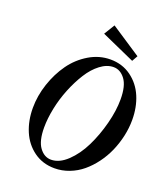

<svg xmlns="http://www.w3.org/2000/svg" viewBox="-157 -972 937 1090"><g transform="rotate(20 311.5 -426.5)"><path d="M507.8 -710.9 305.7 -801.3 345.2 -865.7 527.3 -745.6ZM301.3 13.2Q229.5 13.2 176 -25.6Q122.6 -64.5 95.9 -127.7Q69.3 -190.9 69.3 -267.6Q69.3 -340.8 93.8 -414.1Q118.2 -487.3 159.7 -545.4Q201.2 -603.5 262 -639.9Q322.8 -676.3 390.6 -676.3Q462.4 -676.3 516.1 -637.2Q569.8 -598.1 596.4 -535.2Q623 -472.2 623 -395.5Q623 -346.7 612.1 -297.1Q601.1 -247.6 581.3 -202.4Q561.5 -157.2 532.2 -117.7Q502.9 -78.1 468 -49.1Q433.1 -20 389.9 -3.4Q346.7 13.2 301.3 13.2ZM266.1 -25.9Q315.9 -25.9 364 -71.5Q412.1 -117.2 445.8 -185.8Q479.5 -254.4 500.2 -334.2Q521 -414.1 521 -482.4Q521 -564 491.9 -602.8Q462.9 -641.6 421.9 -641.6Q381.8 -641.6 342.5 -611.8Q303.2 -582 272.5 -533.2Q241.7 -484.4 217.5 -424.8Q193.4 -365.2 180.4 -302.2Q167.5 -239.3 167.5 -185.1Q167.5 -104 196.3 -64.9Q225.1 -25.9 266.1 -25.9Z"/></g></svg>

Font: Elstob 14pt SemiBold
Style: Italic
Weight: 600
Italic angle: -20°
Designer: Peter S. Baker
Version: Version 1.015